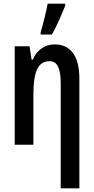

<svg xmlns="http://www.w3.org/2000/svg" viewBox="-20 -796 516 1056"><path d="M280.3 -551.8Q346.2 -551.8 381.3 -504.4Q416.5 -457 416.5 -363.8V239.7H314V-337.4Q314 -398.4 299.6 -429Q285.2 -459.5 252.9 -459.5Q206.1 -459.5 184.8 -416.5Q163.6 -373.5 163.6 -272.9V0H61V-541.5H142.6L153.8 -467.8H160.2Q177.2 -507.3 208.3 -529.5Q239.3 -551.8 280.3 -551.8ZM203.6 -606V-619.1Q207.5 -629.9 213.1 -651.4Q218.8 -672.9 224.9 -697.5Q231 -722.2 235.6 -743.7Q240.2 -765.1 242.2 -775.9H338.9V-764.6Q324.2 -728 305.2 -685.3Q286.1 -642.6 265.6 -606Z"/></svg>

Font: Open Sans Condensed SemiBold
Style: Regular
Weight: 600
Width: 3
Designer: Monotype Design Team
Foundry: Monotype Imaging Inc.
Version: Version 3.000; ttfautohint (v1.8.4)